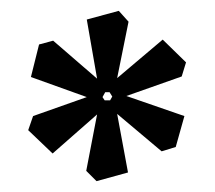

<svg xmlns="http://www.w3.org/2000/svg" viewBox="-20 -742 396 354"><path d="M158 -408 139 -427 159 -531 77 -459 32 -502 41 -528 140 -563 37 -600 52 -660 78 -667 159 -597 140 -706 199 -722 217 -702 196 -598 280 -669 323 -627 315 -601 213 -565 320 -528 304 -471 278 -463 196 -532 216 -424ZM173 -557H183L187 -564L182 -572H174L169 -563Z"/></svg>

Font: Kreon Medium
Style: Regular
Weight: 500
Version: Version 2.002